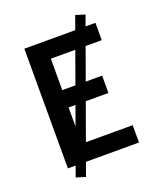

<svg xmlns="http://www.w3.org/2000/svg" viewBox="-149 -840 849 1010"><g transform="rotate(-20 275.0 -335.0)"><path d="M82 0V-670H480V-573H195V-397H418V-300H195V-97H480V0ZM156 75 104 59 394 -745 446 -729Z"/></g></svg>

Font: Lode Term
Style: Bold
Weight: 700
Monospace: yes
Designer: Belleve Invis
Foundry: Belleve Invis
Version: Version 29.2.0